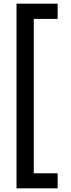

<svg xmlns="http://www.w3.org/2000/svg" viewBox="-20 -901 388 1046"><path d="M294 -881H70V125H294V43H164V-798H294Z"/></svg>

Font: Glow Sans SC Normal Medium
Style: Regular
Weight: 600
Designer: Ryoko NISHIZUKA (kana, bopomofo & ideographs); Paul D. Hunt (Latin, Greek & Cyrillic); Sandoll Communications, Soo-young
Version: Version 0.93